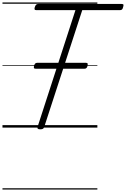

<svg xmlns="http://www.w3.org/2000/svg" viewBox="-20 -1030 1017 1550"><path d="M304 14Q277 14 283 -5L589 -948H274Q262 -948 259.5 -954Q257 -960 261 -973Q266 -987 272 -992.5Q278 -998 289 -998H962Q975 -998 976.5 -992Q978 -986 974 -973Q971 -959 965 -953.5Q959 -948 947 -948H644L337 -5Q334 5 327 9.5Q320 14 304 14ZM269 -475Q256 -475 254 -481.5Q252 -488 255 -499Q258 -510 263.5 -516.5Q269 -523 281 -523H673Q686 -523 687.5 -516Q689 -509 687 -499Q684 -488 678.5 -481.5Q673 -475 661 -475ZM0 490H766V500H0ZM0 -20H766V0H0ZM0 -505H766V-500H0ZM0 -1010H766V-1000H0Z"/></svg>

Font: Playwrite RO Guides
Style: Regular
Weight: 400
Designer: Veronika Burian, José Scaglione
Foundry: TypeTogether
Version: Version 1.003